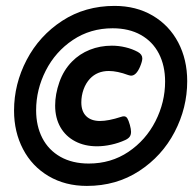

<svg xmlns="http://www.w3.org/2000/svg" viewBox="-20 -610 645 641"><path d="M605 -338.9Q605 -250 563 -169.4Q521 -88.9 444.6 -39.1Q368.2 10.7 270 10.7Q197.8 10.7 142.3 -22Q86.9 -54.7 56.9 -112.1Q26.9 -169.4 26.9 -240.7Q26.9 -329.6 69.1 -410.2Q111.3 -490.7 187.7 -540.5Q264.2 -590.3 362.3 -590.3Q434.6 -590.3 489.7 -557.9Q544.9 -525.4 575 -468.3Q605 -411.1 605 -338.9ZM100.6 -241.7Q100.6 -189.5 121.3 -149.2Q142.1 -108.9 181.9 -86.4Q221.7 -64 276.4 -64Q350.6 -64 408.7 -103Q466.8 -142.1 499 -205.3Q531.2 -268.6 531.2 -337.9Q531.2 -390.6 510.5 -430.9Q489.7 -471.2 450.2 -493.4Q410.6 -515.6 356 -515.6Q281.7 -515.6 223.4 -476.6Q165 -437.5 132.8 -374.3Q100.6 -311 100.6 -241.7ZM440.4 -436.5Q455.1 -428.2 455.1 -415Q455.1 -405.3 447.3 -386.7Q434.6 -357.4 417.5 -357.4Q415 -357.4 408.2 -359.4Q371.6 -373 343.3 -373Q304.7 -373 280.3 -347.2Q266.6 -332.5 259 -311.5Q251.5 -290.5 251.5 -268.1Q251.5 -238.3 267.8 -222.2Q284.2 -206.1 314 -206.1Q341.8 -206.1 383.8 -219.7Q389.2 -221.7 393.6 -221.7Q400.9 -221.7 405 -215.1Q409.2 -208.5 413.6 -192.9Q417.5 -178.7 417.5 -169.9Q417.5 -160.2 413.1 -153.8Q408.7 -147.5 398.4 -142.6Q376 -132.3 351.3 -127Q326.7 -121.6 303.7 -121.6Q262.7 -121.6 231 -138.2Q199.2 -154.8 181.6 -185.5Q164.1 -216.3 164.1 -257.8Q164.1 -295.4 178.2 -335.7Q192.4 -376 220.2 -404.3Q245.6 -430.2 279.8 -443.8Q314 -457.5 353.5 -457.5Q376.5 -457.5 398.9 -452.1Q421.4 -446.8 440.4 -436.5Z"/></svg>

Font: Courier Prime Sans
Style: Bold Italic
Weight: 700
Italic angle: -10°
Designer: Alan Dague-Greene
Foundry: Quote-Unquote Apps
Version: Version 3.020